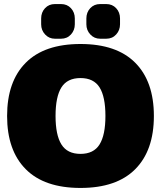

<svg xmlns="http://www.w3.org/2000/svg" viewBox="-20 -912 794 947"><path d="M183 -792V-821Q183 -851 202 -871.5Q221 -892 251 -892H281Q311 -892 330 -871.5Q349 -851 349 -821V-792Q349 -763 330 -742Q311 -721 281 -721H251Q222 -721 202.5 -742Q183 -763 183 -792ZM406 -792V-821Q406 -851 425 -871.5Q444 -892 474 -892H504Q534 -892 553 -871.5Q572 -851 572 -821V-792Q572 -763 553 -742Q534 -721 504 -721H474Q445 -721 425.5 -742Q406 -763 406 -792ZM15 -340Q15 -510 107 -602.5Q199 -695 377 -695Q555 -695 647 -602.5Q739 -510 739 -340Q739 -170 647 -77.5Q555 15 377 15Q199 15 107 -77.5Q15 -170 15 -340ZM500 -340Q500 -435 471 -481Q442 -527 377 -527Q312 -527 283 -481Q254 -435 254 -340Q254 -246 283 -199.5Q312 -153 377 -153Q442 -153 471 -199.5Q500 -246 500 -340Z"/></svg>

Font: Mitr
Style: Bold
Weight: 700
Designer: Thanarat Vachiruckul
Foundry: Cadson Demak
Version: Version 1.002